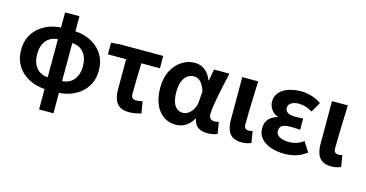

<svg xmlns="http://www.w3.org/2000/svg" viewBox="-89 -1126 3319 1743"><g transform="rotate(15 1570.5 -255.0)"><path d="M358 9Q298 9 241.5 -10.5Q185 -30 140.5 -66.5Q96 -103 70 -156.5Q44 -210 44 -280Q44 -350 70 -403.5Q96 -457 140.5 -494Q185 -531 241.5 -550Q298 -569 358 -569L349 -459Q304 -459 269 -438Q234 -417 214.5 -377Q195 -337 195 -280Q195 -224 214.5 -183.5Q234 -143 269 -122.5Q304 -102 349 -101ZM462 9 470 -101Q515 -102 550 -122.5Q585 -143 605 -183.5Q625 -224 625 -280Q625 -337 605.5 -377Q586 -417 551.5 -438Q517 -459 470 -459L462 -569Q523 -569 579 -550Q635 -531 679.5 -494Q724 -457 749.5 -403.5Q775 -350 775 -280Q775 -210 749 -156.5Q723 -103 678.5 -66.5Q634 -30 578 -10.5Q522 9 462 9ZM342 201V-711H477V201Z M1132 14Q1078 14 1046 -8Q1014 -30 1000.5 -70Q987 -110 987 -164V-444H816V-553L898 -560H1305V-444H1130Q1128 -366 1126 -291.5Q1124 -217 1124 -158Q1124 -128 1136.5 -117Q1149 -106 1169 -106Q1184 -106 1198.5 -108Q1213 -110 1230 -115L1249 -4Q1226 3 1196 8.5Q1166 14 1132 14Z M1575 14Q1509 14 1459 -20Q1409 -54 1381 -119.5Q1353 -185 1353 -276Q1353 -369 1388 -435.5Q1423 -502 1479 -538Q1535 -574 1600 -574Q1633 -574 1662.5 -561.5Q1692 -549 1717 -522.5Q1742 -496 1759 -452H1763L1782 -560H1927Q1916 -510 1903.5 -454Q1891 -398 1880 -343Q1869 -288 1862 -240.5Q1855 -193 1855 -159Q1855 -130 1870.5 -118Q1886 -106 1909 -106Q1918 -106 1927.5 -107.5Q1937 -109 1947 -113L1965 -4Q1951 3 1928.5 8.5Q1906 14 1874 14Q1818 14 1784 -9Q1750 -32 1740 -85H1735Q1677 14 1575 14ZM1609 -107Q1638 -107 1663 -125.5Q1688 -144 1705 -174.5Q1722 -205 1725 -242L1732 -341Q1723 -371 1711 -392.5Q1699 -414 1685 -427.5Q1671 -441 1655 -447Q1639 -453 1621 -453Q1591 -453 1564 -434.5Q1537 -416 1520.5 -377Q1504 -338 1504 -277Q1504 -191 1532 -149Q1560 -107 1609 -107Z M2194 14Q2138 14 2106.5 -7.5Q2075 -29 2061.5 -68Q2048 -107 2048 -159V-560H2197Q2195 -492 2192 -417.5Q2189 -343 2187.5 -274Q2186 -205 2186 -153Q2186 -127 2197 -116.5Q2208 -106 2231 -106Q2238 -106 2247.5 -107.5Q2257 -109 2265 -113L2283 -4Q2267 3 2246.5 8.5Q2226 14 2194 14Z M2597 14Q2526 14 2468 -5.5Q2410 -25 2376 -63.5Q2342 -102 2342 -158Q2342 -197 2356 -223.5Q2370 -250 2395 -267Q2420 -284 2452 -292V-297Q2410 -311 2388 -345.5Q2366 -380 2366 -416Q2366 -470 2399 -505Q2432 -540 2485 -557Q2538 -574 2600 -574Q2650 -574 2699.5 -558.5Q2749 -543 2790 -515L2735 -420Q2706 -440 2673.5 -450Q2641 -460 2607 -460Q2565 -460 2537.5 -443Q2510 -426 2510 -396Q2510 -368 2533 -352.5Q2556 -337 2603 -337Q2620 -337 2640 -338Q2660 -339 2679 -340V-234Q2654 -236 2630.5 -237Q2607 -238 2585 -238Q2535 -238 2510.5 -223Q2486 -208 2486 -173Q2486 -138 2519 -119Q2552 -100 2612 -100Q2641 -100 2676 -110Q2711 -120 2744 -146L2803 -53Q2750 -14 2700.5 0Q2651 14 2597 14Z M3037 14Q2981 14 2949.5 -7.5Q2918 -29 2904.5 -68Q2891 -107 2891 -159V-560H3040Q3038 -492 3035 -417.5Q3032 -343 3030.5 -274Q3029 -205 3029 -153Q3029 -127 3040 -116.5Q3051 -106 3074 -106Q3081 -106 3090.5 -107.5Q3100 -109 3108 -113L3126 -4Q3110 3 3089.5 8.5Q3069 14 3037 14Z"/></g></svg>

Font: Noto Sans KR
Style: Bold
Weight: 700
Designer: Ryoko NISHIZUKA  (kana, bopomofo & ideographs); Paul D. Hunt (Latin, Greek & Cyrillic); Sandoll Communications , Soo-you
Foundry: Adobe
Version: Version 2.004-H2;hotconv 1.0.118;makeotfexe 2.5.65603